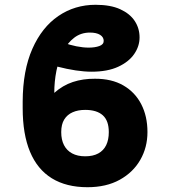

<svg xmlns="http://www.w3.org/2000/svg" viewBox="-20 -780 718 810"><path d="M380.4 -447.8Q450.7 -448.2 500.2 -419.7Q549.8 -391.1 575.9 -340.3Q602.1 -289.6 602.1 -222.7Q602.1 -158.2 571.8 -105.5Q541.5 -52.7 484.9 -21.5Q428.2 9.8 349.1 9.8Q259.8 9.8 198.7 -27.8Q137.7 -65.4 106.7 -139.6Q75.7 -213.9 75.7 -323.7V-351.6Q76.2 -482.9 116.5 -574Q156.7 -665 226.1 -712.4Q295.4 -759.8 383.3 -759.8Q446.3 -759.8 487.3 -741Q528.3 -722.2 548.6 -691.2Q568.8 -660.2 568.8 -622.1Q568.8 -585 546.1 -552Q523.4 -519 478.5 -498.3Q433.6 -477.5 366.2 -477.5Q335.9 -477.5 299.6 -482.9Q263.2 -488.3 219.7 -499.5L251 -599.6Q273.9 -590.3 302.2 -584.7Q330.6 -579.1 354 -579.1Q380.4 -579.1 398.9 -585.7Q417.5 -592.3 417.5 -607.4Q417.5 -623.5 402.1 -633.1Q386.7 -642.6 359.4 -642.6Q321.3 -642.6 293 -620.8Q264.6 -599.1 245.8 -562.7Q227.1 -526.4 218 -481.2Q209 -436 209 -388.2Q244.6 -419.9 287.4 -434.1Q330.1 -448.2 380.4 -447.8ZM339.4 -316.4Q309.1 -316.4 286.4 -306.4Q263.7 -296.4 251 -275.9Q238.3 -255.4 238.3 -222.7Q238.3 -190.4 250 -167.7Q261.7 -145 284.4 -132.8Q307.1 -120.6 339.4 -120.6Q372.6 -120.6 394.8 -132.8Q417 -145 428 -167.7Q439 -190.4 439 -222.7Q439 -271 413.6 -293.7Q388.2 -316.4 339.4 -316.4Z"/></svg>

Font: Inter 20pt ExtraBold
Style: Regular
Weight: 800
Version: Version 4.001;git-66647c0bb